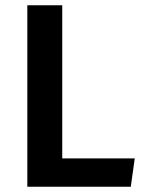

<svg xmlns="http://www.w3.org/2000/svg" viewBox="-20 -711 548 731"><path d="M84 0V-691H217V-108H493L478 0Z"/></svg>

Font: Qnwhxotralxmqkhsjrfbfhwcoqn
Style: Regular
Weight: 500
Designer: Carrois Corporate & Edenspiekermann
Foundry: Carrois Corporate GbR & Edenspiekermann AG
Version: Version 2.001